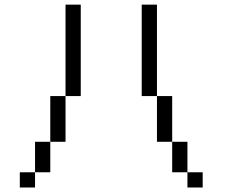

<svg xmlns="http://www.w3.org/2000/svg" viewBox="-20 -887 1040 840"><path d="M600 -866.7H666.7V-466.7H600ZM133.3 -133.3V-66.7H66.7V-133.3ZM133.3 -266.7H200V-133.3H133.3ZM733.3 -133.3V-266.7H800V-133.3ZM733.3 -266.7H666.7V-466.7H733.3ZM266.7 -266.7H200V-466.7H266.7ZM266.7 -466.7V-866.7H333.3V-466.7ZM866.7 -133.3V-66.7H800V-133.3Z"/></svg>

Font: Galmuri14 Regular
Style: Regular
Weight: 400
Designer: Lee Minseo (quiple)
Version: Version 2.399;hotconv 1.1.1;makeotfexe 2.6.0 DEVELOPMENT